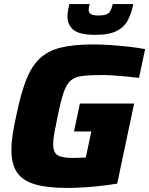

<svg xmlns="http://www.w3.org/2000/svg" viewBox="-20 -914 732 942"><path d="M309 8Q212 8 152 -9.5Q92 -27 64 -67.5Q36 -108 36 -178Q36 -213 42.5 -256Q49 -299 61 -352Q82 -454 108 -521Q134 -588 174.5 -626.5Q215 -665 278.5 -680.5Q342 -696 438 -696Q476 -696 521 -693Q566 -690 611 -685Q656 -680 692 -673L662 -532Q632 -536 598 -539Q564 -542 534 -544Q504 -546 485 -546Q422 -546 385 -541.5Q348 -537 327 -519Q306 -501 292 -459.5Q278 -418 263 -344Q253 -297 247 -263.5Q241 -230 241 -207Q241 -165 263.5 -152Q286 -139 338 -139Q348 -139 367.5 -140Q387 -141 401 -141L428 -269H343L372 -406H638L555 -13Q518 -7 474.5 -2Q431 3 388 5.5Q345 8 309 8ZM447 -743Q370 -743 340.5 -767.5Q311 -792 311 -834Q311 -848 313.5 -862.5Q316 -877 320 -894H420Q418 -886 416.5 -879Q415 -872 415 -866Q415 -853 425 -845.5Q435 -838 463 -838Q506 -838 517 -854Q528 -870 533 -894H634Q625 -850 608 -816Q591 -782 553.5 -762.5Q516 -743 447 -743Z"/></svg>

Font: Saira ExtraBold
Style: Italic
Weight: 800
Italic angle: -12°
Designer: Hector Gatti with collaboration of the Omnibus-Type team
Foundry: Omnibus-Type
Version: Version 1.100; ttfautohint (v1.8.3)